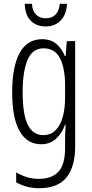

<svg xmlns="http://www.w3.org/2000/svg" viewBox="-20 -748 482 1009"><path d="M201 -542Q247 -542 276 -517.5Q305 -493 321 -453H325L331 -532H375V20Q375 128 329.5 184.5Q284 241 185 241Q119 241 65 210V158Q95 175 123.5 183.5Q152 192 184 192Q252 192 287 154.5Q322 117 322 30V-2Q322 -21 322.5 -43.5Q323 -66 325 -93H322Q305 -46 273.5 -18Q242 10 196 10Q123 10 83.5 -58Q44 -126 44 -264Q44 -398 83.5 -470Q123 -542 201 -542ZM209 -494Q150 -494 124.5 -432.5Q99 -371 99 -264Q99 -147 126 -92.5Q153 -38 207 -38Q247 -38 272.5 -64Q298 -90 310 -134.5Q322 -179 322 -233V-300Q322 -389 295.5 -441.5Q269 -494 209 -494ZM332 -728Q330 -673 299.5 -641Q269 -609 220 -609Q172 -609 142 -638.5Q112 -668 110 -728H148Q150 -691 169 -671.5Q188 -652 221 -652Q254 -652 272.5 -672Q291 -692 294 -728Z"/></svg>

Font: Noto Sans Ethiopic ExtraCondensed Light
Style: Regular
Weight: 300
Width: 2
Designer: Monotype Design Team
Foundry: Monotype Imaging Inc.
Version: Version 2.102; ttfautohint (v1.8.4.7-5d5b)